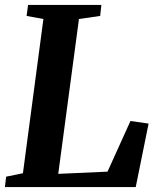

<svg xmlns="http://www.w3.org/2000/svg" viewBox="-22 -763 646 783"><path d="M-2 0 3 -42.5 71.5 -56.5 155 -685.5 86.5 -698 92.5 -743H391.5L386.5 -698L300 -685.5L215.5 -54L416.5 -63L510 -269.5L584 -259L531.5 0Z"/></svg>

Font: Merriweather 36pt
Style: Bold Italic
Weight: 700
Italic angle: -7.8°
Version: Version 2.101